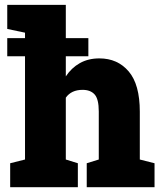

<svg xmlns="http://www.w3.org/2000/svg" viewBox="-20 -782 672 802"><path d="M22.5 0V-100.1L84.5 -115.7V-645.5L10.3 -661.1V-761.7H254.9V-462.9Q278.3 -498.5 313.5 -518.3Q348.6 -538.1 395 -538.1Q471.2 -538.1 517.6 -483.6Q564 -429.2 564 -315.4V-115.7L625.5 -100.1V0H342.3V-100.1L392.6 -115.7V-316.4Q392.6 -368.2 375.2 -387.5Q357.9 -406.7 325.2 -406.7Q277.8 -406.7 254.9 -374V-115.7L305.2 -100.1V0ZM10.3 -546.9V-622.6H349.1V-546.9Z"/></svg>

Font: Roboto Slab Black
Style: Regular
Weight: 900
Designer: Google
Version: Version 2.000; ttfautohint (v1.8.1.43-b0c9)